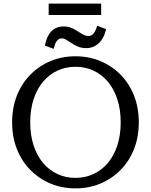

<svg xmlns="http://www.w3.org/2000/svg" viewBox="-20 -1031 833 1061"><path d="M397 10Q323 10 259.5 -16.5Q196 -43 148 -91.5Q100 -140 73.5 -207Q47 -274 47 -355Q47 -436 73.5 -503Q100 -570 148 -618.5Q196 -667 259.5 -693.5Q323 -720 397 -720Q471 -720 534.5 -693.5Q598 -667 646 -618.5Q694 -570 720.5 -503Q747 -436 747 -355Q747 -274 720.5 -207Q694 -140 646 -91.5Q598 -43 534.5 -16.5Q471 10 397 10ZM397 -48Q451 -48 497 -69.5Q543 -91 576.5 -131Q610 -171 628.5 -228Q647 -285 647 -355Q647 -425 628.5 -482Q610 -539 576.5 -579Q543 -619 497 -640.5Q451 -662 397 -662Q343 -662 297 -640.5Q251 -619 217.5 -579Q184 -539 165.5 -482Q147 -425 147 -355Q147 -285 165.5 -228Q184 -171 217.5 -131Q251 -91 297 -69.5Q343 -48 397 -48ZM456 -765Q435 -765 419 -770.5Q403 -776 389.5 -784Q376 -792 364.5 -799.5Q353 -807 343 -813Q333 -819 322 -819Q310 -819 301 -812Q292 -805 286.5 -792.5Q281 -780 277 -761L228 -779Q235 -814 248.5 -837.5Q262 -861 283 -873Q304 -885 333 -885Q352 -885 367.5 -879.5Q383 -874 396 -866.5Q409 -859 421 -851Q433 -843 444.5 -837.5Q456 -832 468 -832Q481 -832 490 -839Q499 -846 505.5 -858.5Q512 -871 517 -889L566 -870Q559 -837 543.5 -813.5Q528 -790 506 -777.5Q484 -765 456 -765ZM249 -1011H539V-948H249Z"/></svg>

Font: Roboto Serif 28pt
Style: Regular
Weight: 400
Designer: Greg Gazdowicz
Foundry: Commercial Type
Version: Version 1.008